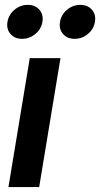

<svg xmlns="http://www.w3.org/2000/svg" viewBox="-20 -758 406 778"><path d="M14.2 0 100.6 -522.5H225.1L138.7 0ZM282.2 -600.6Q252.4 -600.6 235.4 -620.4Q218.3 -640.1 223.1 -669.4Q228 -698.7 251.7 -718.5Q275.4 -738.3 305.2 -738.3Q335.4 -738.3 352.5 -718.5Q369.6 -698.7 364.7 -669.4Q359.9 -640.1 336.2 -620.4Q312.5 -600.6 282.2 -600.6ZM69.3 -600.6Q39.6 -600.6 22.5 -620.4Q5.4 -640.1 10.3 -669.4Q15.1 -698.7 38.8 -718.5Q62.5 -738.3 92.3 -738.3Q122.6 -738.3 139.6 -718.5Q156.7 -698.7 151.9 -669.4Q147 -640.1 123.3 -620.4Q99.6 -600.6 69.3 -600.6Z"/></svg>

Font: Inter 28pt SemiBold
Style: Italic
Weight: 600
Italic angle: -9.3988°
Designer: Rasmus Andersson
Foundry: rsms
Version: Version 4.001;git-66647c0bb